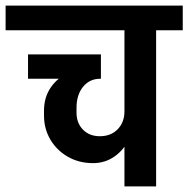

<svg xmlns="http://www.w3.org/2000/svg" viewBox="-45 -665 672 685"><path d="M287 -83Q237 -83 197.5 -105.5Q158 -128 135 -166.5Q112 -205 112 -253L228 -263Q228 -226 251 -202.5Q274 -179 311 -179ZM112 -253V-270L228 -280V-263ZM287 -83 311 -179Q351 -179 375 -204Q399 -229 399 -268H437Q437 -215 417.5 -173Q398 -131 364 -107Q330 -83 287 -83ZM112 -270Q112 -318 136.5 -353.5Q161 -389 205 -408.5Q249 -428 307 -428L312 -384Q275 -384 251.5 -355.5Q228 -327 228 -280ZM55 -384V-471H315V-384ZM-25 -557V-645H414V-557ZM399 0V-633H512V0ZM305 -557V-645H607V-557Z"/></svg>

Font: Akshar Light Medium
Style: Regular
Weight: 500
Version: Version 1.100